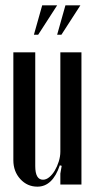

<svg xmlns="http://www.w3.org/2000/svg" viewBox="-20 -691 357 719"><path d="M204 -72Q177 8 120 8Q82 8 56 -20.5Q30 -49 30 -91V-495H112V-69Q112 -18 141 -18Q153 -18 164.5 -27.5Q176 -37 185 -52Q194 -67 200 -86Q206 -105 206 -123V-495H285V0H206V-41L211 -70ZM194 -561 225 -671H281L210 -561ZM107 -561 138 -671H194L123 -561Z"/></svg>

Font: Moniqa SemBd Narrow Heading
Style: Regular
Weight: 600
Width: 4
Designer: Rajesh Rajput
Foundry: Rajesh Rajput
Version: Version 1.000